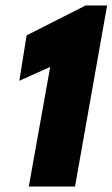

<svg xmlns="http://www.w3.org/2000/svg" viewBox="-20 -680 410 700"><path d="M253.5 0H85L163 -436L50.5 -385.5L77 -551L292 -660H370.5Z"/></svg>

Font: Lucymar Sans ExtraBold
Style: Italic
Weight: 800
Italic angle: -10°
Foundry: The League of Moveable Type (original font) / Main changes by Cristiano Sobral with portions from Mirco Monsees
Version: Version 2.00;August 30, 2020;FontCreator 13.0.0.2681 64-bit